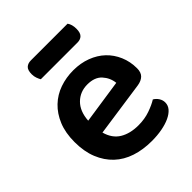

<svg xmlns="http://www.w3.org/2000/svg" viewBox="-190 -782 914 914"><g transform="rotate(-45 267.0 -324.5)"><path d="M166 -180Q180 -129 218 -106Q256 -83 312 -83Q354 -83 389.5 -95.5Q425 -108 447 -122Q461 -114 470 -100Q479 -86 479 -70Q479 -50 465.5 -34.5Q452 -19 428.5 -8Q405 3 373 9Q341 15 304 15Q245 15 196.5 -1Q148 -17 113.5 -49.5Q79 -82 59.5 -130Q40 -178 40 -242Q40 -304 59 -350Q78 -396 110.5 -427Q143 -458 186 -473Q229 -488 277 -488Q326 -488 367 -472.5Q408 -457 437 -429.5Q466 -402 482.5 -363.5Q499 -325 499 -280Q499 -252 484.5 -238Q470 -224 444 -220ZM277 -393Q228 -393 195 -360.5Q162 -328 158 -268L380 -301Q376 -338 351 -365.5Q326 -393 277 -393ZM138 -567Q133 -575 128.5 -587.5Q124 -600 124 -614Q124 -642 136 -653Q148 -664 168 -664H415Q428 -646 428 -617Q428 -590 416.5 -578.5Q405 -567 385 -567Z"/></g></svg>

Font: Baloo Da 2 SemiBold
Style: Regular
Weight: 600
Designer: Noopur Datye, Sulekha Rajkumar and Ek Type
Foundry: Ek Type
Version: Version 1.640;hotconv 1.0.111;makeotfexe 2.5.65597; ttfautoh